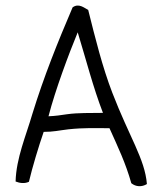

<svg xmlns="http://www.w3.org/2000/svg" viewBox="-20 -630 571 677"><path d="M35 10C50 16 67 18 82 11C94 -40 116 -113 134 -165C169 -165 187 -170 221 -174C277 -180 316 -178 366 -178C397 -109 423 -55 443 16C459 29 480 30 498 19C491 -69 436 -147 376 -303C341 -394 316 -495 291 -595C277 -602 258 -620 236 -604C183 -480 135 -361 94 -228C72 -152 37 -72 35 10ZM151 -220C175 -313 223 -441 254 -516C284 -418 308 -323 343 -232C299 -231 257 -233 215 -227C195 -224 176 -221 151 -220Z"/></svg>

Font: Comica
Style: Rg
Weight: 400
Designer: Jasper
Foundry: KineticPlasma Fonts/Cannot Into Space Fonts
Version: Version 0.89